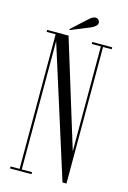

<svg xmlns="http://www.w3.org/2000/svg" viewBox="-124 -878 624 937"><g transform="rotate(15 188.0 -409.5)"><path d="M25.5 0V-10H71V-690H25.5V-700H133.5L299.5 -160V-690H253.5V-700H354V-690H310.5V0H290.5L82 -658.5V-10H134V0ZM131.5 -727.5 129 -731.5 210.5 -805.5Q225.5 -819 239 -819Q251 -819 257.5 -807.5Q260 -803 260 -798Q260 -788.5 250.2 -780.2Q240.5 -772 228.5 -767Z"/></g></svg>

Font: Imbue 100pt Light
Style: Regular
Weight: 300
Designer: Tyler Finck
Foundry: Etcetera Type Company
Version: Version 1.102; ttfautohint (v1.8.3)